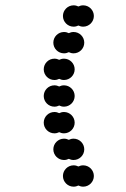

<svg xmlns="http://www.w3.org/2000/svg" viewBox="-20 -700 472 720"><path d="M216 -40C216 -18 234 0 256 0C262.5 0 268.6 -1.6 274 -4.3C279.4 -1.6 285.5 0 292 0C314 0 332 -18 332 -40C332 -62 314 -80 292 -80C285.5 -80 279.4 -78.4 274 -75.7C268.6 -78.4 262.5 -80 256 -80C234 -80 216 -62 216 -40ZM180 -140C180 -118 198 -100 220 -100C226.5 -100 232.6 -101.6 238 -104.3C243.4 -101.6 249.5 -100 256 -100C278 -100 296 -118 296 -140C296 -162 278 -180 256 -180C249.5 -180 243.4 -178.4 238 -175.7C232.6 -178.4 226.5 -180 220 -180C198 -180 180 -162 180 -140ZM144 -240C144 -218 162 -200 184 -200C190.5 -200 196.6 -201.6 202 -204.3C207.4 -201.6 213.5 -200 220 -200C242 -200 260 -218 260 -240C260 -262 242 -280 220 -280C213.5 -280 207.4 -278.4 202 -275.7C196.6 -278.4 190.5 -280 184 -280C162 -280 144 -262 144 -240ZM144 -340C144 -318 162 -300 184 -300C190.5 -300 196.6 -301.6 202 -304.3C207.4 -301.6 213.5 -300 220 -300C242 -300 260 -318 260 -340C260 -362 242 -380 220 -380C213.5 -380 207.4 -378.4 202 -375.7C196.6 -378.4 190.5 -380 184 -380C162 -380 144 -362 144 -340ZM144 -440C144 -418 162 -400 184 -400C190.5 -400 196.6 -401.6 202 -404.3C207.4 -401.6 213.5 -400 220 -400C242 -400 260 -418 260 -440C260 -462 242 -480 220 -480C213.5 -480 207.4 -478.4 202 -475.7C196.6 -478.4 190.5 -480 184 -480C162 -480 144 -462 144 -440ZM180 -540C180 -518 198 -500 220 -500C226.5 -500 232.6 -501.6 238 -504.3C243.4 -501.6 249.5 -500 256 -500C278 -500 296 -518 296 -540C296 -562 278 -580 256 -580C249.5 -580 243.4 -578.4 238 -575.7C232.6 -578.4 226.5 -580 220 -580C198 -580 180 -562 180 -540ZM216 -640C216 -618 234 -600 256 -600C262.5 -600 268.6 -601.6 274 -604.3C279.4 -601.6 285.5 -600 292 -600C314 -600 332 -618 332 -640C332 -662 314 -680 292 -680C285.5 -680 279.4 -678.4 274 -675.7C268.6 -678.4 262.5 -680 256 -680C234 -680 216 -662 216 -640Z"/></svg>

Font: Dotrice Condensed
Style: Bold
Weight: 700
Width: 2
Monospace: yes
Designer: Paul Flo Williams
Foundry: His Deeds Are Dust
Version: Version 1.001